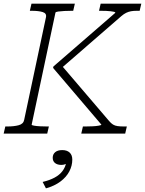

<svg xmlns="http://www.w3.org/2000/svg" viewBox="-39 -730 792 1049"><path d="M-19 0 -10 -39H1Q38 -39 63.5 -46Q89 -53 93 -75L212 -635Q217 -657 194.5 -664Q172 -671 135 -671H124L133 -710H370L361 -671H352Q333 -671 313 -670Q293 -669 279 -667Q265 -665 264 -661L134 -49Q133 -46 146.5 -43.5Q160 -41 180 -40Q200 -39 219 -39H228L219 0ZM405 0 414 -39H428Q448 -39 467.5 -40Q487 -41 500.5 -43.5Q514 -46 515 -49L251 -359L253 -367L591 -660Q591 -664 584 -665.5Q577 -667 566 -668.5Q555 -670 540.5 -670.5Q526 -671 511 -671H502L511 -710H733L724 -671H707Q690 -671 676.5 -668.5Q663 -666 650.5 -660Q638 -654 624 -642L290 -352L287 -385L557 -69Q568 -56 578.5 -49.5Q589 -43 603.5 -41Q618 -39 639 -39H654L645 0ZM212 299 194 264Q232 255 259 240.5Q286 226 302 205Q318 184 323 157Q324 154 326 152.5Q328 151 331 151.5Q334 152 336 155Q328 163 318 167Q308 171 296 171Q275 171 262 161Q249 151 249 132Q249 113 262.5 101.5Q276 90 301 90Q327 90 341.5 103.5Q356 117 356 142Q356 175 340 206Q324 237 291.5 261.5Q259 286 212 299Z"/></svg>

Font: Roboto Serif Thin
Style: Italic
Weight: 250
Italic angle: -10°
Version: Version 1.007